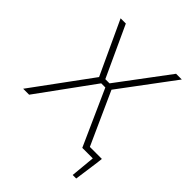

<svg xmlns="http://www.w3.org/2000/svg" viewBox="-237 -827 1116 1116"><g transform="rotate(45 320.5 -269.5)"><path d="M146 -690 300 -356 41 0H-8L256 -360L103 -690ZM347 -377 341 -343H275L281 -377ZM606 -690 359 -359 521 0H478L315 -364L559 -690ZM604 -35 600 0H480L485 -35ZM601 -7 579 151H550L565 -7Z"/></g></svg>

Font: Exo 2 ExtraLight
Style: Italic
Weight: 250
Italic angle: -8°
Designer: Natanael Gama
Foundry: Natanael Gama
Version: Version 2.010